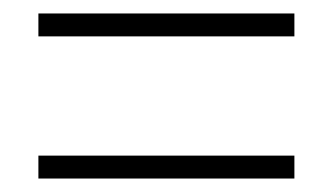

<svg xmlns="http://www.w3.org/2000/svg" viewBox="-20 -495 495 285"><path d="M37 -441V-475H417V-441ZM37 -230V-264H417V-230Z"/></svg>

Font: Noto Sans Lao Condensed ExtraLight
Style: Regular
Weight: 200
Width: 3
Designer: Monotype Design Team
Foundry: Monotype Imaging Inc.
Version: Version 2.003; ttfautohint (v1.8.4.7-5d5b)